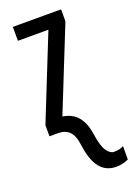

<svg xmlns="http://www.w3.org/2000/svg" viewBox="-149 -595 625 894"><g transform="rotate(-20 164.0 -148.5)"><path d="M147 91Q141 41 120.5 20.5Q100 0 65 0H22V-55L187 -468H36V-537H275V-478L110 -66Q158 -59 184.5 -27Q211 5 219 62Q228 124 245 147.5Q262 171 280 171Q309 171 328 160V226Q317 232 300 236Q283 240 267 240Q216 240 186.5 203Q157 166 147 91Z"/></g></svg>

Font: Noto Sans UI Cond
Style: Regular
Weight: 400
Width: 3
Designer: Monotype Design Team
Foundry: Monotype Imaging Inc.
Version: Version 1.001